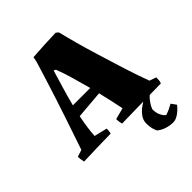

<svg xmlns="http://www.w3.org/2000/svg" viewBox="-241 -797 1151 1151"><g transform="rotate(-45 334.5 -221.5)"><path d="M6 6Q4 -4 2 -16.5Q0 -29 0 -41L44 -55Q53 -82 70.5 -133.5Q88 -185 110 -250Q132 -315 154 -383.5Q176 -452 195.5 -514Q215 -576 228 -620L234 -651Q281 -654 333.5 -657Q386 -660 432 -661L447 -648Q459 -598 477.5 -530.5Q496 -463 518.5 -390Q541 -317 562 -249.5Q583 -182 600.5 -131.5Q618 -81 626 -60L669 -45Q669 -33 668 -21.5Q667 -10 663 0Q572 1 486.5 3Q401 5 328 6Q322 -17 322 -38L395 -57Q389 -88 379.5 -130.5Q370 -173 359 -220L180 -205Q172 -166 166.5 -129Q161 -92 159 -58L242 -38Q242 -28 241 -18.5Q240 -9 237 0Q173 1 114.5 2.5Q56 4 6 6ZM197 -280H344Q327 -344 309.5 -403.5Q292 -463 276 -503L263 -509Q248 -459 230 -399Q212 -339 197 -280ZM538 -13H587Q564 1 548.5 20.5Q533 40 525 55.5Q517 71 517 73Q517 102 525 120.5Q533 139 541.5 148Q550 157 552 157Q570 151 587 143Q604 135 618 127L641 159Q633 170 618.5 184Q604 198 586 208Q568 218 550 218Q523 218 496 209.5Q469 201 448 184Q445 182 438 160Q431 138 431 108Q431 81 447 58.5Q463 36 488 18Q513 0 538 -13Z"/></g></svg>

Font: Labrada ExtraBold
Style: Regular
Weight: 800
Designer: Mercedes Jáuregui
Foundry: Omnibus-Type Team
Version: Version 1.000; ttfautohint (v1.8.4.7-5d5b)